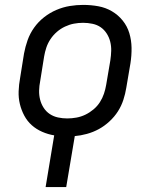

<svg xmlns="http://www.w3.org/2000/svg" viewBox="-20 -548 640 783"><path d="M166 215 201 4Q176 0 152 -10.5Q128 -21 109.5 -37.5Q91 -54 79 -76.5Q67 -99 61 -124Q55 -149 56 -176Q57 -203 62 -230L78 -330Q83 -357 92.5 -384Q102 -411 119 -435Q136 -459 159.5 -477.5Q183 -496 210 -507.5Q237 -519 264.5 -523.5Q292 -528 319 -528Q351 -528 381 -522.5Q411 -517 436.5 -502Q462 -487 480.5 -464Q499 -441 507.5 -412.5Q516 -384 516.5 -353Q517 -322 512 -290L495 -190Q491 -165 483 -140.5Q475 -116 461 -94Q447 -72 426.5 -53Q406 -34 383 -21.5Q360 -9 334.5 -2Q309 5 285 7L250 215ZM254 -65Q273 -65 292 -68.5Q311 -72 328.5 -80.5Q346 -89 361.5 -102Q377 -115 387.5 -131.5Q398 -148 404 -166Q410 -184 413 -202L430 -302Q433 -322 433.5 -341Q434 -360 429.5 -378Q425 -396 415 -411.5Q405 -427 390.5 -437Q376 -447 357 -451Q338 -455 319 -455Q300 -455 281.5 -451.5Q263 -448 245 -439.5Q227 -431 212 -418Q197 -405 186 -388.5Q175 -372 169 -354Q163 -336 160 -318L144 -218Q140 -198 139.5 -179Q139 -160 143.5 -142Q148 -124 158 -108.5Q168 -93 183 -83Q198 -73 216.5 -69Q235 -65 254 -65Z"/></svg>

Font: Iosevka Aile
Style: Italic
Weight: 400
Italic angle: -9°
Designer: Belleve Invis
Foundry: Belleve Invis
Version: Version 28.0.1; ttfautohint (v1.8.4)